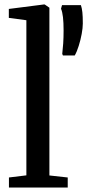

<svg xmlns="http://www.w3.org/2000/svg" viewBox="-20 -839 390 859"><path d="M98 -54.5V-748.5L19.5 -759V-799L176 -819H180L201 -804.5V-54L283 -45V0H20V-45ZM314.5 -591H261.5L258.5 -598Q261 -618.5 262.8 -645Q264.5 -671.5 264.5 -702.5Q264.5 -737.5 261.8 -761.8Q259 -786 253 -800L257.5 -816H342Q346.5 -802.5 348.5 -784.2Q350.5 -766 350.5 -734Q350.5 -714.5 345.5 -687.2Q340.5 -660 332.2 -633.8Q324 -607.5 314.5 -591Z"/></svg>

Font: Merriweather 36pt
Style: Regular
Weight: 400
Designer: Eben Sorkin
Foundry: Eben Sorkin
Version: Version 2.100